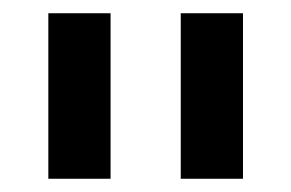

<svg xmlns="http://www.w3.org/2000/svg" viewBox="-20 -720 440 290"><path d="M253 -700H347V-450H253ZM53 -700H147V-450H53Z"/></svg>

Font: PT Root UI Medium
Style: Regular
Weight: 500
Designer: Vitaly Kuzmin
Foundry: ParaType Ltd.
Version: Version 2.001G